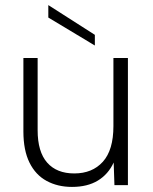

<svg xmlns="http://www.w3.org/2000/svg" viewBox="-20 -728 602 755"><path d="M170 -708 353 -591V-549L170 -659ZM483 0H430L427 -89Q406 -43 365 -18Q324 7 263 7Q207 7 163.5 -16.5Q120 -40 96 -88.5Q72 -137 72 -211V-500H128V-216Q128 -131 165.5 -88.5Q203 -46 272 -46Q343 -46 384.5 -92Q426 -138 426 -232V-500H483Z"/></svg>

Font: Albert Sans Light
Style: Regular
Weight: 300
Designer: Andreas Rasmussen
Foundry: a.Foundry
Version: Version 1.025